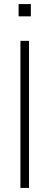

<svg xmlns="http://www.w3.org/2000/svg" viewBox="-20 -920 242 940"><path d="M71 -840V-900H131V-840ZM80 0V-720H122V0Z"/></svg>

Font: Manrope
Style: Regular
Weight: 400
Designer: Mikhail Sharanda
Foundry: Mikhail Sharanda
Version: Version 4.503